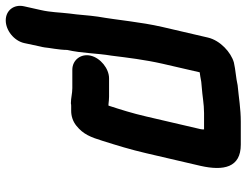

<svg xmlns="http://www.w3.org/2000/svg" viewBox="-115 -697 859 669"><g transform="rotate(-90 314.5 -362.5)"><path d="M578 -772C543 -772 507 -743 499 -708L487 -652C484 -641 483 -631 482 -622L479 -602C477 -589 475 -571 475 -558C463 -505 464 -457 455 -403C448 -347 441 -288 427 -226L397 -96H396L382 -94C369 -91 359 -90 345 -89C315 -87 287 -81 255 -81H198C198 -85 198 -89 199 -93L243 -282C254 -330 267 -371 281 -414H286C295 -413 303 -412 312 -412H376C410 -412 447 -442 455 -476C463 -510 440 -540 406 -540H342C323 -540 308 -545 289 -545C286 -544 282 -544 278 -544H263C244 -544 226 -538 211 -526C181 -502 171 -476 158 -434C142 -383 128 -338 115 -282L71 -93C53 -13 65 47 145 47H225C270 47 309 40 352 36C378 30 405 29 431 23C467 13 508 -25 518 -67L555 -226C573 -305 578 -376 591 -451C596 -485 597 -517 602 -551C606 -585 606 -615 614 -650L627 -708C635 -743 613 -772 578 -772Z"/></g></svg>

Font: Electronic
Style: SuThkIt
Weight: 900
Version: Version 1.011